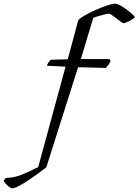

<svg xmlns="http://www.w3.org/2000/svg" viewBox="-184 -820 750 1040"><path d="M-118 200Q-128 200 -142.5 185.5Q-157 171 -164 161Q-162 156 -158.5 151Q-155 146 -152 144Q-104 142 -65.5 126Q-27 110 23 85L171 -459L70 -464Q73 -474 79.5 -483Q86 -492 91 -496L183 -499L240 -711Q249 -721 274.5 -736Q300 -751 332.5 -765.5Q365 -780 394.5 -790Q424 -800 440 -800Q450 -800 467.5 -790.5Q485 -781 503 -767.5Q521 -754 533.5 -742.5Q546 -731 546 -727Q546 -724 535.5 -717Q525 -710 511 -703.5Q497 -697 486 -694Q482 -694 471 -702Q460 -710 447 -720Q434 -730 422.5 -738Q411 -746 405 -746Q401 -746 386 -742.5Q371 -739 353 -734Q335 -729 321 -723L254 -500H409L415 -490Q411 -480 404.5 -470.5Q398 -461 389 -452L239 -456L67 86Q51 99 25 118Q-1 137 -29.5 156Q-58 175 -82 187.5Q-106 200 -118 200Z"/></svg>

Font: Texturina Thin
Style: Italic
Weight: 100
Italic angle: -11°
Designer: Guillermo Torres Carreño
Foundry: Omnibus-Type
Version: Version 1.002; ttfautohint (v1.8.3)